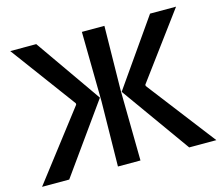

<svg xmlns="http://www.w3.org/2000/svg" viewBox="-99 -831 1122 963"><g transform="rotate(-15 462.0 -349.5)"><path d="M6 0 278 -354V-361L28 -699H163L402 -357L147 0ZM400 0 405 -337 400 -699H517L512 -366L517 0ZM911 0H770L515 -357L754 -699H889L639 -361V-354Z"/></g></svg>

Font: Ruda
Style: Bold
Weight: 700
Designer: Mariela Monsalve and Angelina Sanchez
Foundry: Mariela Monsalve and Angelina Sanchez
Version: Version 2.000